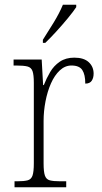

<svg xmlns="http://www.w3.org/2000/svg" viewBox="-20 -786 427 806"><path d="M41 0V-25H53Q81 -25 96 -29Q111 -33 116.5 -49Q122 -65 122 -101V-438Q122 -472 116.5 -487.5Q111 -503 95 -507Q79 -511 47 -511H37V-536H155L161 -429H164Q175 -457 190.5 -483.5Q206 -510 231 -527Q256 -544 292 -544Q332 -544 352.5 -525Q373 -506 373 -477Q373 -459 365 -447Q357 -435 338 -435Q338 -473 325.5 -492Q313 -511 280 -511Q253 -511 231 -490.5Q209 -470 194 -436Q179 -402 171 -360.5Q163 -319 163 -278V-100Q163 -65 168.5 -49Q174 -33 189 -29Q204 -25 232 -25H258V0ZM160 -619Q182 -653 206 -692.5Q230 -732 244 -766H300V-756Q289 -739 266 -711Q243 -683 217 -654.5Q191 -626 170 -606H160Z"/></svg>

Font: Noto Serif Georgian SemiCondensed ExtraLight
Style: Regular
Weight: 200
Width: 4
Designer: Monotype Design Team, Akaki Razmadze
Foundry: Google LLC
Version: Version 2.003; ttfautohint (v1.8.4.7-5d5b)